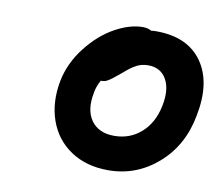

<svg xmlns="http://www.w3.org/2000/svg" viewBox="-57 -810 656 572"><g transform="rotate(10 271.0 -524.0)"><path d="M303.2 -305.2Q237.3 -305.2 190.2 -336.4Q143.1 -367.7 123.8 -422.1Q104.5 -476.6 117.2 -543Q128.4 -598.6 165.5 -646Q202.6 -693.4 247.6 -718.3Q292.5 -743.2 332 -743.2Q346.7 -743.2 357.9 -736.8Q362.8 -737.8 373 -737.8Q468.3 -737.8 512 -676Q555.7 -614.3 535.2 -511.2Q518.1 -418.5 453.1 -361.8Q388.2 -305.2 303.2 -305.2ZM222.2 -526.9Q210.9 -472.7 233.4 -440.9Q255.9 -409.2 303.2 -409.2Q350.6 -409.2 384.5 -439.2Q418.5 -469.2 429.2 -521Q439.9 -572.3 422.6 -603Q405.3 -633.8 367.2 -633.8Q347.7 -633.8 332 -625.5Q316.4 -617.2 295.9 -599.1Q291 -595.2 281 -586.9Q271 -578.6 267.8 -576.4Q264.6 -574.2 258.3 -570.1Q252 -565.9 247.1 -564.9Q242.2 -564 235.8 -564Q224.6 -543.9 222.2 -526.9Z"/></g></svg>

Font: Shantell Sans Bouncy
Style: Italic
Weight: 500
Italic angle: -11.31°
Designer: Stephen Nixon, Anya Danilova, Shantell Martin
Foundry: Arrow Type
Version: Version 1.006;[9816181b4]